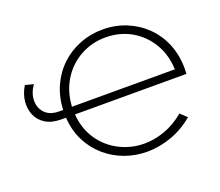

<svg xmlns="http://www.w3.org/2000/svg" viewBox="-118 -874 1198 1047"><g transform="rotate(-20 481.0 -350.0)"><path d="M571 5Q503 5 441.5 -17.5Q380 -40 331 -82.5Q282 -125 251.5 -185Q221 -245 216 -321H189Q134 -321 98.5 -343Q63 -365 47.5 -401.5Q32 -438 36.5 -481Q41 -524 66 -565L114 -553Q84 -510 84 -467Q84 -424 112 -395Q140 -366 194 -366H216Q219 -441 247.5 -503.5Q276 -566 324 -611Q372 -656 434.5 -680.5Q497 -705 567 -705Q640 -705 703.5 -679Q767 -653 815 -606Q863 -559 889.5 -494Q916 -429 916 -351Q916 -336 915 -321H268Q275 -235 318 -172.5Q361 -110 428 -76Q495 -42 571 -42Q630 -42 690 -63.5Q750 -85 805 -131L842 -96Q780 -44 709.5 -19.5Q639 5 571 5ZM267 -366H864Q861 -451 821 -517.5Q781 -584 715 -621.5Q649 -659 567 -659Q487 -659 420 -621.5Q353 -584 312.5 -518Q272 -452 267 -366Z"/></g></svg>

Font: Montserrat Light
Style: Regular
Weight: 300
Designer: Julieta Ulanovsky
Foundry: Julieta Ulanovsky
Version: Version 9.000; ttfautohint (v1.8.4.7-5d5b)